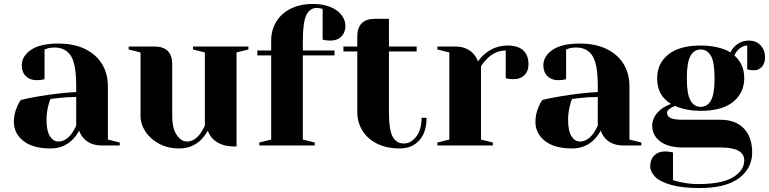

<svg xmlns="http://www.w3.org/2000/svg" viewBox="-20 -735 3885 970"><path d="M50 -120Q50 -159 67 -197Q74 -215 85 -230Q126 -240 174 -248Q282 -266 365 -270V-300Q365 -411 338 -453Q311 -495 255 -495Q234 -495 219 -490L205 -485V-335L192 -332Q176 -330 165 -330Q131 -330 110.5 -350.5Q90 -371 90 -405Q90 -451 136.5 -483Q183 -515 275 -515Q353 -515 409.5 -487.5Q466 -460 495.5 -411.5Q525 -363 525 -300V-30L585 -15V0H495Q435 0 402 -37Q388 -52 380 -75Q366 -50 347 -30Q302 15 235 15Q146 15 98 -23Q50 -61 50 -120ZM342 -60Q353 -75 365 -100V-245Q319 -245 277 -240Q246 -236 235 -235Q230 -224 225 -205Q215 -167 215 -130Q215 -74 232 -47Q249 -20 275 -20Q312 -20 342 -60Z M690 -150V-470L630 -485V-500H760Q850 -500 850 -410V-150Q850 -87 872.5 -53.5Q895 -20 925 -20Q962 -20 992 -60Q1003 -75 1015 -100V-470L955 -485V-500H1235V-485L1175 -470V5H1165Q1092 5 1054 -35Q1037 -53 1030 -75Q1016 -50 997 -30Q952 15 885 15Q829 15 784.5 -8.5Q740 -32 715 -70Q690 -108 690 -150Z M1290 -15 1350 -30V-455H1280V-480H1350V-530Q1350 -583 1375.5 -625Q1401 -667 1448.5 -691Q1496 -715 1560 -715Q1612 -715 1649.5 -699.5Q1687 -684 1706 -658.5Q1725 -633 1725 -605Q1725 -571 1704.5 -550.5Q1684 -530 1650 -530Q1636 -530 1622 -532L1610 -535V-690L1601 -692Q1597 -693 1592 -694Q1587 -695 1580 -695Q1546 -695 1528 -659.5Q1510 -624 1510 -530V-480H1670V-455H1510V-30L1570 -15V0H1290Z M1785 -170V-475H1715V-500H1785V-550Q1785 -640 1875 -640H1945V-500H2085V-475H1945V-170Q1945 -78 1964 -44Q1983 -10 2020 -10Q2056 -10 2083 -45Q2110 -80 2110 -140H2135Q2135 -66 2098 -25.5Q2061 15 2000 15Q1934 15 1885.5 -9Q1837 -33 1811 -75Q1785 -117 1785 -170Z M2190 -15 2250 -30V-470L2190 -485V-500H2280Q2339 -500 2373 -462Q2386 -447 2395 -425Q2410 -447 2432 -465Q2482 -505 2544 -505Q2597 -505 2623.5 -480.5Q2650 -456 2650 -410Q2650 -376 2629.5 -355.5Q2609 -335 2575 -335Q2561 -335 2547 -337L2535 -340V-480Q2484 -480 2442 -440Q2422 -420 2410 -400V-30L2470 -15V0H2190Z M2685 -120Q2685 -159 2702 -197Q2709 -215 2720 -230Q2761 -240 2809 -248Q2917 -266 3000 -270V-300Q3000 -411 2973 -453Q2946 -495 2890 -495Q2869 -495 2854 -490L2840 -485V-335L2827 -332Q2811 -330 2800 -330Q2766 -330 2745.5 -350.5Q2725 -371 2725 -405Q2725 -451 2771.5 -483Q2818 -515 2910 -515Q2988 -515 3044.5 -487.5Q3101 -460 3130.5 -411.5Q3160 -363 3160 -300V-30L3220 -15V0H3130Q3070 0 3037 -37Q3023 -52 3015 -75Q3001 -50 2982 -30Q2937 15 2870 15Q2781 15 2733 -23Q2685 -61 2685 -120ZM2977 -60Q2988 -75 3000 -100V-245Q2954 -245 2912 -240Q2881 -236 2870 -235Q2865 -224 2860 -205Q2850 -167 2850 -130Q2850 -74 2867 -47Q2884 -20 2910 -20Q2947 -20 2977 -60Z M3265 105Q3265 71 3285.5 50.5Q3306 30 3340 30Q3348 30 3369 33L3380 35V175Q3392 179 3418 185Q3464 195 3505 195Q3627 195 3683.5 160.5Q3740 126 3740 75Q3740 10 3620 10H3430Q3355 10 3315 -21Q3275 -52 3275 -100Q3275 -148 3322 -185Q3341 -199 3370 -210Q3333 -233 3316.5 -264.5Q3300 -296 3300 -340Q3300 -414 3356 -459.5Q3412 -505 3520 -505Q3567 -505 3606.5 -495.5Q3646 -486 3670 -470Q3678 -487 3691 -500Q3721 -530 3765 -530Q3799 -530 3822 -506.5Q3845 -483 3845 -445Q3845 -416 3829.5 -398Q3814 -380 3790 -380Q3779 -380 3765 -382L3755 -385V-505Q3729 -505 3706 -480Q3697 -471 3690 -455Q3740 -411 3740 -340Q3740 -266 3684 -220.5Q3628 -175 3520 -175Q3448 -175 3390 -200L3370 -190Q3360 -184 3355 -178.5Q3350 -173 3350 -165Q3350 -148 3367.5 -139Q3385 -130 3430 -130H3620Q3695 -130 3737.5 -86.5Q3780 -43 3780 35Q3780 115 3713.5 165Q3647 215 3515 215Q3426 215 3370 199Q3314 183 3289.5 158Q3265 133 3265 105ZM3590 -340Q3590 -421 3571.5 -453Q3553 -485 3520 -485Q3487 -485 3468.5 -453Q3450 -421 3450 -340Q3450 -259 3468.5 -227Q3487 -195 3520 -195Q3553 -195 3571.5 -227Q3590 -259 3590 -340Z"/></svg>

Font: Yeseva One
Style: Regular
Weight: 400
Designer: Jovanny Lemonad
Foundry: Jovanny Lemonad
Version: Version 2.000